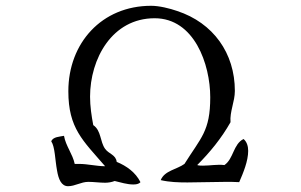

<svg xmlns="http://www.w3.org/2000/svg" viewBox="-20 -692 1040 663"><path d="M837 -171C837 -186 833 -202 821 -212C785 -194 787 -144 755 -122C730 -125 706 -120 681 -120C675 -120 667 -120 661 -122C705 -166 745 -215 776 -270C773 -307 791 -341 791 -378C791 -509 716 -613 592 -654C566 -663 530 -672 502 -672C331 -672 216 -543 216 -377C216 -249 266 -207 343 -118C313 -118 283 -126 253 -126H238C231 -160 207 -188 201 -223C187 -220 163 -220 157 -204C170 -185 170 -140 177 -103C182 -73 192 -49 215 -49C239 -49 260 -64 285 -64C304 -64 324 -61 343 -61C354 -61 366 -63 376 -67C397 -62 419 -55 440 -55C449 -55 459 -56 465 -63C448 -97 417 -119 383 -133C380 -158 356 -160 343 -178C325 -203 330 -241 302 -260C296 -292 291 -325 291 -358C291 -489 367 -629 514 -629C651 -629 706 -470 706 -356C706 -239 674 -217 617 -126C591 -107 548 -103 535 -70C565 -63 596 -62 627 -62C671 -62 715 -64 759 -64C775 -64 790 -64 806 -63C820 -95 837 -136 837 -171Z"/></svg>

Font: Yuji Syuku Std R
Style: Regular
Weight: 400
Designer: Kataoka Yuji
Foundry: Kinuta Font Factory
Version: Version 3.000;hotconv 1.0.111;makeotfexe 2.5.65597